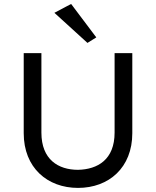

<svg xmlns="http://www.w3.org/2000/svg" viewBox="-20 -920 774 953"><path d="M414.1 -707 458 -734.4 333 -900.4 250 -856.4ZM548.8 -656.2V-261.7C548.8 -127.9 464.8 -79.1 367.2 -77.1C269.5 -77.1 185.5 -127.9 185.5 -261.7V-656.2H97.7V-258.8C97.7 -87.9 214.8 12.7 367.2 12.7C520.5 12.7 636.7 -87.9 636.7 -258.8V-656.2Z"/></svg>

Font: Sen-gleads
Style: Regular
Weight: 400
Designer: Kosal Sen, Philatype
Foundry: Philatype
Version: Version 1.004; ttfautohint (v1.8.3)